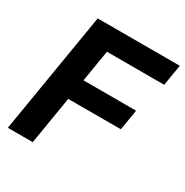

<svg xmlns="http://www.w3.org/2000/svg" viewBox="-167 -864 964 1000"><g transform="rotate(30 315.0 -364.0)"><path d="M15.6 0 136.2 -727.5H629.9L608.9 -601.1H264.6L233.4 -411.1H549.8L529.3 -287.6H212.9L165.5 0Z"/></g></svg>

Font: Inter 24pt
Style: Bold Italic
Weight: 700
Italic angle: -9.3988°
Version: Version 4.001;git-66647c0bb